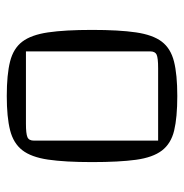

<svg xmlns="http://www.w3.org/2000/svg" viewBox="-8 -540 556 581"><g transform="rotate(90 270.5 -250.0)"><path d="M271 8Q206 8 166.5 -2Q127 -12 106.5 -39Q86 -66 78.5 -117Q71 -168 71 -250Q71 -332 78.5 -383Q86 -434 106.5 -461Q127 -488 166.5 -498Q206 -508 271 -508Q336 -508 375.5 -498.5Q415 -489 436 -461.5Q457 -434 464 -383Q471 -332 471 -250Q471 -168 463.5 -117Q456 -66 435 -39Q414 -12 374.5 -2Q335 8 271 8ZM136 -50H355Q385 -50 395.5 -54.5Q406 -59 406 -74V-450H187Q156 -450 146 -445.5Q136 -441 136 -426Z"/></g></svg>

Font: Changa ExtraLight
Style: Regular
Weight: 250
Designer: Eduardo Rodriguez Tunni
Foundry: Eduardo Rodriguez Tunni
Version: Version 3.002; ttfautohint (v1.8.2)